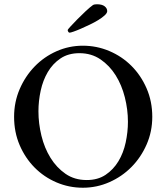

<svg xmlns="http://www.w3.org/2000/svg" viewBox="-20 -869 778 899"><path d="M352 -620Q300 -620 263.5 -595.5Q227 -571 204 -532Q181 -493 170.5 -444.5Q160 -396 160 -348Q160 -291 174 -233.5Q188 -176 216.5 -130Q245 -84 287 -55Q329 -26 386 -26Q438 -26 474.5 -50.5Q511 -75 534.5 -114Q558 -153 568.5 -202Q579 -251 579 -299Q579 -356 564.5 -413.5Q550 -471 521.5 -516.5Q493 -562 450.5 -591Q408 -620 352 -620ZM368 -655Q433 -655 492 -630Q551 -605 595.5 -560.5Q640 -516 666.5 -455Q693 -394 693 -322Q693 -253 666.5 -192.5Q640 -132 595.5 -87Q551 -42 492 -16Q433 10 368 10Q303 10 244.5 -15Q186 -40 142 -84.5Q98 -129 72 -189.5Q46 -250 46 -322Q46 -391 72 -451.5Q98 -512 142 -557.5Q186 -603 244.5 -629Q303 -655 368 -655ZM297 -728Q297 -731 310.5 -745.5Q324 -760 342.5 -779Q361 -798 381.5 -817Q402 -836 416 -846Q422 -849 434 -849Q458 -849 470 -839.5Q482 -830 482 -817Q482 -808 470 -797Q458 -786 440 -775Q422 -764 400 -753.5Q378 -743 358.5 -734.5Q339 -726 324.5 -721Q310 -716 306 -716Q302 -716 299.5 -720.5Q297 -725 297 -728Z"/></svg>

Font: Vermiglione Medium
Style: Regular
Weight: 500
Version: Version 1.000